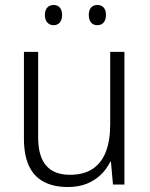

<svg xmlns="http://www.w3.org/2000/svg" viewBox="-20 -740 602 770"><path d="M479 -532V0H433L425 -91H422Q408 -62 384 -39Q360 -16 327.5 -3Q295 10 252 10Q194 10 154.5 -11.5Q115 -33 95.5 -76Q76 -119 76 -184V-532H133V-189Q133 -113 165 -76Q197 -39 260 -39Q315 -39 350.5 -62Q386 -85 404 -130Q422 -175 422 -242V-532ZM160 -680Q160 -699 169.5 -709.5Q179 -720 195 -720Q211 -720 220 -709.5Q229 -699 229 -680Q229 -661 220 -650Q211 -639 195 -639Q179 -639 169.5 -650Q160 -661 160 -680ZM336 -680Q336 -699 345 -709.5Q354 -720 370 -720Q387 -720 396 -709.5Q405 -699 405 -680Q405 -661 396 -650Q387 -639 370 -639Q354 -639 345 -650Q336 -661 336 -680Z"/></svg>

Font: Noto Sans Display Light
Style: Regular
Weight: 300
Designer: Monotype Design Team
Foundry: Monotype Imaging Inc.
Version: Version 2.003